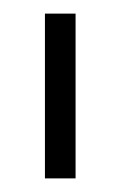

<svg xmlns="http://www.w3.org/2000/svg" viewBox="-20 -783 177 282"><path d="M91 -521H46V-763H91Z"/></svg>

Font: Open Sauce One Light
Style: Regular
Weight: 300
Designer: Alfredo Marco Pradil
Foundry: Creative Sauce Fz LLC
Version: Version 1.477